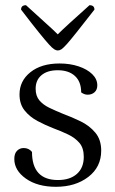

<svg xmlns="http://www.w3.org/2000/svg" viewBox="-20 -706 443 738"><path d="M195 12Q124 12 79.5 -19.5Q35 -51 35 -95Q35 -116 45.5 -126.5Q56 -137 71 -137Q91 -137 103 -122Q103 -14 203 -14Q249 -14 275.5 -37.5Q302 -61 302 -103Q302 -137 285.5 -156.5Q269 -176 242 -189Q215 -202 185 -213Q154 -225 124 -241Q94 -257 74.5 -281.5Q55 -306 55 -343Q55 -395 97 -428.5Q139 -462 209 -462Q249 -462 282 -451Q315 -440 334.5 -421Q354 -402 354 -378Q354 -361 343.5 -351.5Q333 -342 317 -342Q304 -342 292 -351Q292 -392 268 -414Q244 -436 202 -436Q162 -436 139.5 -417Q117 -398 117 -365Q117 -337 131.5 -320Q146 -303 170 -291.5Q194 -280 221 -269Q256 -256 290 -239.5Q324 -223 346.5 -196Q369 -169 369 -127Q369 -64 319.5 -26Q270 12 195 12ZM202 -512Q196 -512 188.5 -516.5Q181 -521 167.5 -536Q154 -551 128.5 -582.5Q103 -614 61 -669Q61 -686 80 -686Q127 -643 156.5 -616.5Q186 -590 202 -574Q218 -590 247 -616.5Q276 -643 324 -686Q343 -686 343 -669Q300 -614 275 -582.5Q250 -551 236.5 -536Q223 -521 216 -516.5Q209 -512 202 -512Z"/></svg>

Font: Petrona Light
Style: Regular
Weight: 300
Designer: Ringo R. Seeber
Foundry: Ringo R. Seeber
Version: Version 2.001; ttfautohint (v1.8.3)